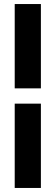

<svg xmlns="http://www.w3.org/2000/svg" viewBox="-20 -770 275 950"><path d="M182.3 -750V-332.8H52.8V-750ZM182.3 -257.2V160H52.8V-257.2Z"/></svg>

Font: TASA Explorer VF
Style: Regular
Weight: 400
Designer: Weizhong Zhang
Foundry: Local Remote
Version: Version 1.000;Glyphs 3.2 (3192)